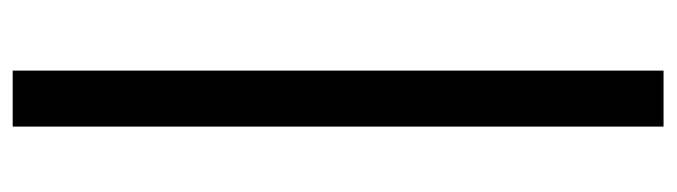

<svg xmlns="http://www.w3.org/2000/svg" viewBox="-392 -398 1040 295"><g transform="rotate(90 127.5 -250.0)"><path d="M88 250V-750H174V250Z"/></g></svg>

Font: TypoPRO Source Sans Pro
Style: Bold Italic
Weight: 700
Italic angle: -11°
Designer: Paul D. Hunt
Foundry: Adobe Systems Incorporated
Version: Version 1.075;PS 2.000;hotconv 1.0.86;makeotf.lib2.5.63406